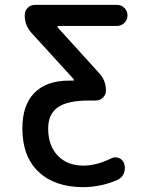

<svg xmlns="http://www.w3.org/2000/svg" viewBox="-20 -565 613 792"><path d="M281.2 -232.4Q284.2 -232.4 284.7 -234.4Q285.2 -236.3 284.2 -238.3L110.4 -428.7Q82 -460 82 -502Q82 -520.5 94.2 -532.7Q106.4 -544.9 125 -544.9H462.9Q480.5 -544.9 493.2 -532.2Q505.9 -519.5 505.9 -501.5Q505.9 -483.4 493.2 -470.7Q480.5 -458 462.9 -458H220.7Q217.8 -458 217.3 -456.1Q216.8 -454.1 217.8 -452.1L388.7 -263.7Q417 -233.4 417 -191.4Q417 -174.8 404.8 -162.6Q392.6 -150.4 375 -150.4H347.7Q257.8 -150.4 218.3 -122.1Q178.7 -93.8 178.7 -35.2Q178.7 36.1 218.3 77.1Q257.8 118.2 324.2 118.2Q377 118.2 437.5 88.9Q446.3 84 455.1 84Q462.9 84 470.7 86.9Q487.3 93.8 492.2 110.4Q495.1 119.1 495.1 127.9Q495.1 139.6 491.2 149.4Q483.4 168.9 464.8 176.8Q399.4 206.1 324.2 207Q206.1 207 139.2 144Q72.3 81.1 72.3 -35.2Q72.3 -131.8 122.1 -182.1Q171.9 -232.4 263.7 -232.4Z"/></svg>

Font: Gen Jyuu Gothic P Medium
Style: Regular
Weight: 500
Designer: [Source Han Sans]
Ryoko NISHIZUKA  (kana & ideographs); Paul D. Hunt (Latin, Greek & Cyrillic); Wenlong ZHANG  (bopomofo
Version: Version 1.002.20150607